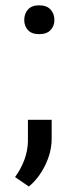

<svg xmlns="http://www.w3.org/2000/svg" viewBox="-20 -553 290 715"><path d="M70.3 -478.5Q70.3 -502 84.2 -517.6Q98.1 -533.2 126 -533.2Q153.8 -533.2 168.2 -517.6Q182.6 -502 182.6 -478.5Q182.6 -456.1 168.2 -440.9Q153.8 -425.8 126 -425.8Q98.1 -425.8 84.2 -440.9Q70.3 -456.1 70.3 -478.5ZM87.4 141.6 36.1 106.4Q82 42.5 84 -25.4V-106.9H172.4V-36.1Q172.4 13.2 148.2 62.5Q124 111.8 87.4 141.6Z"/></svg>

Font: Roboto
Style: Regular
Weight: 400
Designer: Google
Version: Version 2.001047; 2015